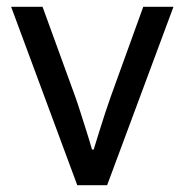

<svg xmlns="http://www.w3.org/2000/svg" viewBox="-20 -546 544 566"><path d="M207.8 0 12.8 -526H105.4L201 -263.3Q207.9 -244.4 216.9 -215.9Q225.8 -187.4 235.3 -157.9Q244.8 -128.3 251.2 -105.1H256.2Q263.1 -127.2 272.1 -156.5Q281 -185.8 290.6 -214.6Q300.3 -243.4 307.3 -263.3L402.3 -526H491.4L295.8 0Z"/></svg>

Font: Archivo SemiBold
Style: Regular
Weight: 600
Designer: Hector Gatti
Foundry: Omnibus-Type
Version: Version 2.001